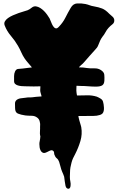

<svg xmlns="http://www.w3.org/2000/svg" viewBox="-20 -750 708 1146"><path d="M64 -266V-296Q64 -311 70 -324Q77 -338 88.5 -338.5Q100 -339 116 -341Q134 -343 152 -345.5Q170 -348 188 -348Q217 -348 246 -346Q275 -344 304 -344H354Q378 -344 403 -346Q426 -348 451 -348Q476 -348 499 -344Q519 -341 542 -342Q565 -343 582 -332Q601 -320 602.5 -304Q604 -288 603 -269Q602 -248 590 -240.5Q578 -233 553 -233Q530 -233 507 -235Q484 -237 460 -237Q455 -237 450 -237.5Q445 -238 440 -238Q426 -238 412 -236.5Q398 -235 386 -229Q377 -224 373 -211.5Q369 -199 374 -191Q378 -184 386 -181.5Q394 -179 404 -178.5Q414 -178 423.5 -179Q433 -180 440 -180Q469 -180 499 -181Q529 -182 558 -173Q570 -168 581 -161Q592 -154 595 -143Q597 -137 598.5 -127Q600 -117 600.5 -107Q601 -97 599 -88Q597 -79 592 -73Q586 -67 577 -64Q568 -61 557.5 -59.5Q547 -58 536 -58H516Q489 -57 462.5 -57.5Q436 -58 409 -58Q388 -58 366 -59Q344 -60 326 -50Q312 -43 303.5 -34Q295 -25 287 -13Q277 4 279.5 20.5Q282 37 278 57Q276 67 273 74Q270 81 260 84Q248 88 238.5 85Q229 82 224 72Q217 58 218.5 36Q220 14 220 -3Q220 -14 216.5 -27Q213 -40 202 -48Q188 -59 168 -59Q148 -59 131 -61Q104 -65 87 -72Q70 -79 70 -105Q70 -118 69.5 -131.5Q69 -145 80 -154Q91 -162 106 -163.5Q121 -165 135 -167Q144 -169 152.5 -168.5Q161 -168 170 -169Q183 -171 195 -172Q207 -173 221 -174Q229 -175 242 -174.5Q255 -174 268.5 -174Q282 -174 294 -176Q306 -178 311 -184Q319 -192 315.5 -206.5Q312 -221 304 -227Q290 -238 270 -237Q250 -236 233 -235Q181 -233 130 -235Q120 -235 108.5 -236Q97 -237 87 -240Q77 -243 70.5 -249Q64 -255 64 -266ZM222 -248Q222 -259 217.5 -266Q213 -273 207 -281Q195 -297 187.5 -316.5Q180 -336 167 -352Q157 -364 146.5 -376Q136 -388 127 -401Q115 -419 106.5 -438.5Q98 -458 87 -477Q69 -508 45 -536Q21 -564 8 -598Q3 -611 9 -622Q15 -633 27.5 -642Q40 -651 57 -658.5Q74 -666 91 -672Q108 -678 122.5 -682Q137 -686 145 -689Q157 -694 169 -704Q181 -714 195 -712Q208 -710 220 -702.5Q232 -695 242.5 -684.5Q253 -674 261.5 -662Q270 -650 276 -640Q280 -632 285 -618.5Q290 -605 296.5 -594.5Q303 -584 312 -581Q321 -578 333 -592Q356 -616 370.5 -645Q385 -674 402 -703Q416 -728 440.5 -729.5Q465 -731 490 -726Q504 -723 515.5 -718.5Q527 -714 541 -712Q570 -707 590 -699Q610 -691 632 -668Q640 -660 650 -652Q660 -644 662 -632Q664 -615 651 -605Q638 -595 628 -584Q617 -572 609.5 -557.5Q602 -543 591 -530Q583 -519 578 -508Q573 -497 568 -484Q564 -473 559 -466Q554 -459 546 -451Q530 -434 514.5 -416Q499 -398 484 -381Q476 -371 464 -361.5Q452 -352 447 -341Q442 -330 436.5 -319Q431 -308 433 -296Q434 -285 435.5 -274Q437 -263 437 -251Q437 -237 436 -223Q435 -209 437 -195Q439 -178 444.5 -162Q450 -146 452 -128Q453 -111 448.5 -95.5Q444 -80 447 -63Q449 -47 453.5 -31.5Q458 -16 463 1Q464 3 464 5Q464 7 465 9Q472 51 460 91.5Q448 132 429 169Q422 182 416.5 193.5Q411 205 407 220Q403 234 400.5 248.5Q398 263 398 277Q398 285 397.5 291.5Q397 298 397 306Q397 320 400 333.5Q403 347 401 361Q398 378 386.5 376.5Q375 375 371 359Q368 345 366.5 332Q365 319 363 305Q361 297 357.5 290Q354 283 351 275Q345 261 341.5 246Q338 231 333 216Q328 202 319 195Q310 188 305 174Q303 169 303 162Q303 155 298 151Q291 145 283 147.5Q275 150 267 154.5Q259 159 250 162Q241 165 233 160Q226 156 222 147.5Q218 139 216.5 129.5Q215 120 215 110Q215 100 217 93Q223 64 220.5 37.5Q218 11 220 -18Q222 -43 226.5 -66.5Q231 -90 231 -115Q231 -132 230.5 -147.5Q230 -163 227 -180Q225 -188 222.5 -195.5Q220 -203 220 -212Q220 -222 221 -230.5Q222 -239 222 -248Z"/></svg>

Font: Double Feature
Style: Regular
Weight: 400
Designer: David Shetterly
Foundry: David Shetterly
Version: Version 2.100 1997 initial release